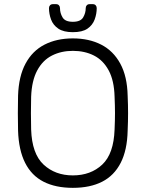

<svg xmlns="http://www.w3.org/2000/svg" viewBox="-20 -895 702 925"><path d="M331 10Q248 10 190 -19.5Q132 -49 101 -110.5Q70 -172 67 -266Q66 -311 66 -350Q66 -389 67 -434Q70 -527 103 -588.5Q136 -650 194.5 -680Q253 -710 331 -710Q409 -710 467.5 -680Q526 -650 559.5 -588.5Q593 -527 595 -434Q597 -389 597 -350Q597 -311 595 -266Q593 -172 561.5 -110.5Q530 -49 472 -19.5Q414 10 331 10ZM331 -50Q417 -50 472.5 -102Q528 -154 532 -271Q534 -316 534 -350Q534 -384 532 -429Q530 -507 503.5 -556Q477 -605 432.5 -627.5Q388 -650 331 -650Q275 -650 230.5 -627.5Q186 -605 159.5 -556Q133 -507 130 -429Q129 -384 129 -350Q129 -316 130 -271Q134 -154 190 -102Q246 -50 331 -50ZM331 -740Q286 -740 261 -757Q236 -774 226 -801Q216 -828 216 -856Q216 -864 221 -869.5Q226 -875 235 -875H250Q259 -875 264 -869.5Q269 -864 269 -856Q269 -832 281.5 -811Q294 -790 331 -790Q368 -790 380.5 -811Q393 -832 393 -856Q393 -864 398 -869.5Q403 -875 412 -875H427Q436 -875 441 -869.5Q446 -864 446 -856Q446 -828 436 -801Q426 -774 401.5 -757Q377 -740 331 -740Z"/></svg>

Font: Rubik Light Light
Style: Regular
Weight: 300
Version: Version 2.101